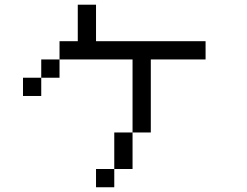

<svg xmlns="http://www.w3.org/2000/svg" viewBox="-20 -789 1040 809"><path d="M307.7 -769.2H384.6V-615.4H846.2V-538.5H615.4V-230.8H538.5V-76.9H461.5V0H384.6V-76.9H461.5V-230.8H538.5V-538.5H230.8V-461.5H153.8V-384.6H76.9V-461.5H153.8V-538.5H230.8V-615.4H307.7Z"/></svg>

Font: Mintsoda - Lime Green 13x16
Style: Regular
Weight: 400
Designer: Mintsoda-15
Version: Version 1.0